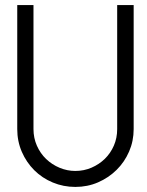

<svg xmlns="http://www.w3.org/2000/svg" viewBox="-20 -731 579 757"><path d="M112 -711V-222Q112 -187 125.5 -156.5Q139 -126 162 -104Q185 -82 215 -69.5Q245 -57 277 -57Q311 -57 341 -70Q371 -83 393.5 -105Q416 -127 429 -157Q442 -187 442 -222V-711H507V-222Q507 -175 489 -133.5Q471 -92 439.5 -61Q408 -30 366.5 -12Q325 6 277 6Q230 6 188 -11.5Q146 -29 115 -60Q84 -91 66 -132.5Q48 -174 48 -222V-711Z"/></svg>

Font: Fundamental  Brigade Scvhlank
Style: Regular
Weight: 100
Designer: Peter Wiegel, original typeface by Arno Drescher 1935
Foundry: Peter Wiegel
Version: Version 0.000 2012 initial release